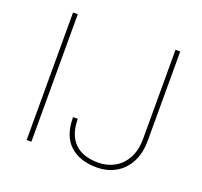

<svg xmlns="http://www.w3.org/2000/svg" viewBox="-125 -853 1059 1006"><g transform="rotate(20 405.0 -350.5)"><path d="M143.6 -710.9V0H117.2V-710.9ZM688.5 -215.8V-710.9H714.8V-215.8Q714.8 -143.1 687.7 -92.5Q660.6 -42 614.3 -16.1Q567.9 9.8 509.8 9.8Q415.5 9.8 360.1 -40.8Q304.7 -91.3 304.7 -195.8H331.1Q331.1 -109.4 376 -63Q420.9 -16.6 509.8 -16.6Q558.6 -16.6 599.1 -39.1Q639.6 -61.5 664.1 -106Q688.5 -150.4 688.5 -215.8Z"/></g></svg>

Font: Vazirmatn RD UI Thin
Style: Regular
Weight: 100
Designer: Saber Rastikerdar
Foundry: Saber Rastikerdar
Version: Version 33.003